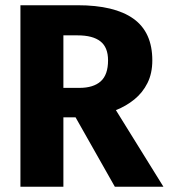

<svg xmlns="http://www.w3.org/2000/svg" viewBox="-20 -713 644 733"><path d="M561.5 -482.5Q561.5 -433 543 -396Q524.5 -359 493 -333.5Q461.5 -308 422.5 -292.5L604 0H418.5L268.5 -265H222V0H58V-693H276Q417.5 -693 489.5 -641.5Q561.5 -590 561.5 -482.5ZM392.5 -482.5Q392.5 -532.5 363.2 -555.2Q334 -578 276.5 -578H222V-377.5H283Q336.5 -377.5 364.5 -402.5Q392.5 -427.5 392.5 -482.5Z"/></svg>

Font: Fira Code Light
Style: Bold
Weight: 700
Monospace: yes
Version: Version 5.002